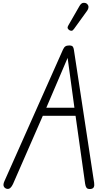

<svg xmlns="http://www.w3.org/2000/svg" viewBox="-20 -1322 735 1343"><path d="M27 -1.5Q12 -5.5 6.2 -18.8Q0.5 -32 11.5 -56L420 -974Q427.5 -991 437.2 -997.5Q447 -1004 464 -1004Q482.5 -1004 488.8 -996.2Q495 -988.5 497 -973L638.5 -43.5Q641.5 -24.5 636 -13Q630.5 -1.5 613 0Q592.5 1.5 585.2 -8.5Q578 -18.5 575.5 -36.5L508.5 -512H279.5L71 -35Q63 -17.5 52.5 -7.8Q42 2 27 -1.5ZM304 -568.5H500.5L475.5 -752L453 -917L382.5 -752ZM466 -1110.5Q458 -1115.5 454 -1123Q450 -1130.5 459 -1146L536 -1280Q548.5 -1301.5 563.8 -1302.2Q579 -1303 588 -1295.5Q599.5 -1285 599 -1272.2Q598.5 -1259.5 590 -1247.5L497.5 -1119.5Q488.5 -1107 480.8 -1106.8Q473 -1106.5 466 -1110.5Z"/></svg>

Font: Edu NSW ACT Cursive
Style: Regular
Weight: 400
Designer: Tina and Corey Anderson, Eben Sorkin, Mirko Velimirovic
Foundry: Sorkin Type Co.
Version: Version 2.000